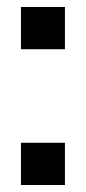

<svg xmlns="http://www.w3.org/2000/svg" viewBox="-20 -530 247 550"><path d="M40 -389V-510H166V-389ZM40 0V-121H166V0Z"/></svg>

Font: Saira Ultra Condensed ExtraBold
Style: Regular
Weight: 800
Width: 1
Designer: Hector Gatti with collaboration of the Omnibus-Type team
Foundry: Omnibus-Type
Version: Version 1.001; ttfautohint (v1.8)